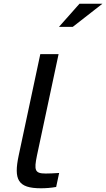

<svg xmlns="http://www.w3.org/2000/svg" viewBox="-20 -1000 569 1029"><path d="M225 -70C166 -70 162 -88 178 -166L294 -710H196L80 -166C53 -38 75 9 199 9C225 9 253 7 281 2L297 -73C271 -71 239 -70 225 -70ZM296 -856H370L529 -980H406Z"/></svg>

Font: LT Wave
Style: Italic
Weight: 400
Designer: Daniel Lyons
Version: Version 2.5 (Glyphs App)